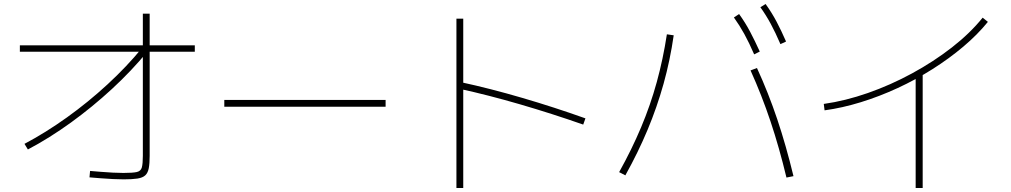

<svg xmlns="http://www.w3.org/2000/svg" viewBox="-20 -875 5040 957"><path d="M102 -158Q208 -214 314 -290Q420 -366 516.5 -455Q613 -544 688 -636L714 -617Q636 -522 538.5 -432Q441 -342 334 -264.5Q227 -187 119 -130ZM597 19Q574 19 543 17.5Q512 16 481.5 13.5Q451 11 426 9L429 -23Q453 -21 483 -18.5Q513 -16 543 -14.5Q573 -13 595 -13Q641 -13 661.5 -17.5Q682 -22 687 -40.5Q692 -59 692 -98V-807H726V-98Q726 -60 721.5 -36.5Q717 -13 704 -1Q691 11 665 15Q639 19 597 19ZM79 -617V-649H951V-617Z M1098 -343V-377H1902V-343Z M2887 -254Q2730 -309 2572 -355Q2414 -401 2272 -432L2279 -465Q2423 -434 2583.5 -387Q2744 -340 2898 -285ZM2255 62V-782H2289V62Z M3900 10Q3864 -140 3820.5 -270Q3777 -400 3721 -524L3753 -536Q3810 -412 3854 -281Q3898 -150 3935 3ZM3066 -17Q3129 -130 3175.5 -240.5Q3222 -351 3253.5 -465.5Q3285 -580 3304 -704L3338 -699Q3320 -574 3287.5 -457.5Q3255 -341 3208 -228.5Q3161 -116 3097 -1ZM3739 -604Q3714 -662 3690 -705.5Q3666 -749 3638 -788L3664 -805Q3695 -762 3719 -716.5Q3743 -671 3767 -618ZM3870 -655Q3845 -713 3821.5 -756.5Q3798 -800 3770 -839L3796 -855Q3827 -812 3851 -766.5Q3875 -721 3898 -668Z M4086 -357Q4193 -372 4306 -411.5Q4419 -451 4526.5 -509.5Q4634 -568 4724.5 -638.5Q4815 -709 4878 -787L4904 -766Q4852 -702 4781.5 -642.5Q4711 -583 4628 -530.5Q4545 -478 4454 -436Q4363 -394 4270.5 -365.5Q4178 -337 4090 -325ZM4544 62V-510H4579V62Z"/></svg>

Font: M PLUS 1 ExtraLight
Style: Regular
Weight: 250
Version: Version 1.001